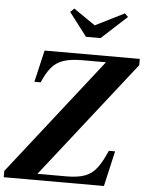

<svg xmlns="http://www.w3.org/2000/svg" viewBox="-116 -1058 852 1110"><g transform="rotate(5 310.0 -503.5)"><path d="M395.5 -920.5 563.5 -1004.5 583 -985.5 435.5 -850H351L247.5 -985.5L269.5 -1007ZM479 -713.5H341.5Q273.5 -713.5 231.2 -698.8Q189 -684 162.2 -651.2Q135.5 -618.5 113 -565H76.5L119.5 -750H672V-713.5L140.5 -36.5H308Q376 -36.5 417 -52.2Q458 -68 485.5 -105Q513 -142 540 -205H576.5L529.5 0H-52V-36.5Z"/></g></svg>

Font: Bodoni* 06pt
Style: Bold Italic
Weight: 700
Italic angle: -13°
Version: Version 2.3